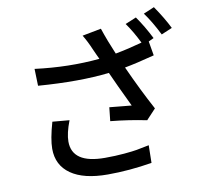

<svg xmlns="http://www.w3.org/2000/svg" viewBox="-95 -969 1190 1123"><g transform="rotate(-10 500.0 -407.5)"><path d="M189.5 -309.6 290 -300.8Q261.7 -227.5 261.7 -178.7Q261.7 -47.9 456.1 -47.9Q518.6 -47.9 571.8 -52.7Q625 -57.6 646 -61.5Q667 -65.4 720.7 -76.2L718.8 28.3Q584 50.8 456.1 50.8Q313.5 50.8 237.3 -2.4Q161.1 -55.7 161.1 -153.3Q161.1 -210.9 189.5 -309.6ZM710.9 -797.9 776.4 -825.2Q820.3 -762.7 857.4 -688.5L826.2 -673.8L840.8 -588.9Q732.4 -560.5 663.1 -547.9Q728.5 -403.3 793.9 -282.2L737.3 -221.7Q632.8 -243.2 523.4 -253.9L532.2 -335Q552.7 -333 602.5 -328.1Q652.3 -323.2 663.1 -322.3Q593.8 -466.8 564.5 -533.2Q388.7 -512.7 143.6 -531.2L140.6 -631.8Q339.8 -606.4 524.4 -624Q522.5 -628.9 511.7 -650.9Q501 -672.9 496.1 -685.5Q474.6 -736.3 451.2 -774.4L563.5 -795.9Q588.9 -719.7 624 -637.7Q702.1 -652.3 783.2 -674.8Q747.1 -748 710.9 -797.9ZM826.2 -838.9 890.6 -866.2Q943.4 -789.1 972.7 -728.5L908.2 -701.2Q866.2 -785.2 826.2 -838.9Z"/></g></svg>

Font: Gen Shin Gothic Medium
Style: Regular
Weight: 500
Designer: [Source Han Sans]
Ryoko NISHIZUKA  (kana & ideographs); Paul D. Hunt (Latin, Greek & Cyrillic); Wenlong ZHANG  (bopomofo
Version: Version 1.002.20150607